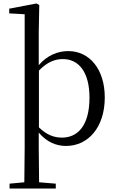

<svg xmlns="http://www.w3.org/2000/svg" viewBox="-20 -825 671 1105"><path d="M35 260H301V232L205 224L203 27V-62C251 -5 307 15 360 15C488 15 583 -93 583 -264C583 -427 495 -531 373 -531C314 -531 253 -508 203 -450V-641L206 -796L190 -805L33 -775V-748L122 -743V27L120 224L35 232ZM204 -419C254 -470 298 -485 342 -485C432 -485 495 -412 495 -263C495 -98 424 -33 337 -33C289 -33 247 -50 204 -92Z"/></svg>

Font: Source Han Serif KR
Style: Regular
Weight: 400
Designer: Ryoko NISHIZUKA 西塚涼子 (kana & ideographs); Frank Grießhammer (Latin, Greek & Cyrillic); Wenlong ZHANG 张文龙 (bopomofo); San
Foundry: Adobe
Version: Version 2.001;hotconv 1.1.0;makeotfexe 2.6.0